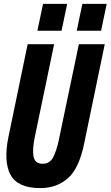

<svg xmlns="http://www.w3.org/2000/svg" viewBox="-20 -956 568 986"><path d="M187 10Q71 10 34 -58.5Q-3 -127 24 -256L122 -729H258L159 -254Q145 -187 152.5 -151Q160 -115 199 -115Q235 -115 252.5 -147.5Q270 -180 282 -237L385 -729H518L412 -218Q386 -91 328.5 -40.5Q271 10 187 10ZM172 -798 201 -936H325L296 -798ZM374 -798 403 -936H528L499 -798Z"/></svg>

Font: Mona Sans Condensed
Style: Bold Italic
Weight: 700
Width: 3
Italic angle: -11.7°
Designer: Deni Anggara
Foundry: GitHub
Version: Version 1.001; ttfautohint (v1.8.4.7-5d5b);gftools[0.9.31]